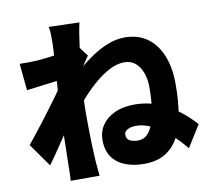

<svg xmlns="http://www.w3.org/2000/svg" viewBox="-92 -923 1184 1085"><g transform="rotate(-10 500.0 -381.0)"><path d="M917 -7Q877 -57 831 -97Q785 -137 737 -160.5Q689 -184 643 -184Q625 -184 610 -179.5Q595 -175 585.5 -166.5Q576 -158 576 -144Q576 -119 596 -109.5Q616 -100 643 -100Q674 -100 695.5 -121.5Q717 -143 730.5 -181.5Q744 -220 750.5 -272Q757 -324 757 -385Q757 -433 743 -470Q729 -507 703.5 -528Q678 -549 641 -549Q600 -549 558 -527.5Q516 -506 475 -471.5Q434 -437 397 -396.5Q360 -356 330 -317V-496Q360 -526 398.5 -559Q437 -592 481.5 -621.5Q526 -651 573 -669Q620 -687 668 -687Q742 -687 795 -650Q848 -613 877 -543.5Q906 -474 906 -378Q906 -289 894.5 -213.5Q883 -138 855 -82Q827 -26 777.5 5Q728 36 653 36Q593 36 545.5 17.5Q498 -1 471 -39.5Q444 -78 444 -138Q444 -185 469.5 -222.5Q495 -260 542.5 -282Q590 -304 656 -304Q750 -304 834.5 -260Q919 -216 995 -132ZM274 -514Q255 -512 230 -509Q205 -506 177.5 -502.5Q150 -499 123 -495.5Q96 -492 73 -489L58 -643Q82 -642 104 -642.5Q126 -643 157 -644Q183 -646 217.5 -650Q252 -654 287.5 -659.5Q323 -665 353.5 -671Q384 -677 400 -683L446 -622Q438 -611 425.5 -592.5Q413 -574 400.5 -555Q388 -536 379 -523L305 -306Q289 -284 266 -250Q243 -216 218 -178.5Q193 -141 169.5 -106.5Q146 -72 128 -48L34 -181Q53 -205 77 -235Q101 -265 127 -299Q153 -333 178.5 -367Q204 -401 226.5 -432.5Q249 -464 266 -489L267 -501ZM261 -722Q261 -746 261 -770.5Q261 -795 256 -820L431 -815Q425 -789 418 -745.5Q411 -702 404 -647Q397 -592 391 -532Q385 -472 381.5 -412Q378 -352 378 -298Q378 -260 378.5 -215.5Q379 -171 380.5 -123.5Q382 -76 385 -28Q386 -15 388.5 12Q391 39 393 58H227Q229 38 229.5 12.5Q230 -13 230 -25Q231 -74 232 -118.5Q233 -163 234 -214Q235 -265 237 -332Q238 -355 240 -389Q242 -423 244.5 -463.5Q247 -504 250 -545Q253 -586 255.5 -622.5Q258 -659 259.5 -685.5Q261 -712 261 -722Z"/></g></svg>

Font: Noto Sans SC Thin Black
Style: Regular
Weight: 900
Version: Version 2.004-H2;hotconv 1.0.118;makeotfexe 2.5.65603